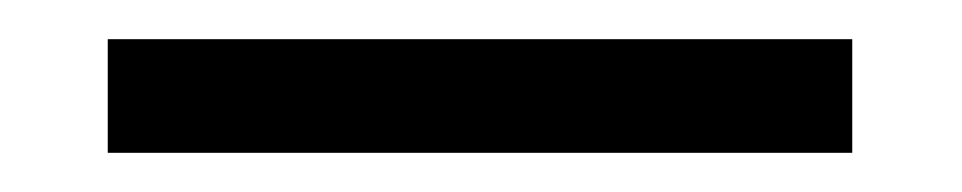

<svg xmlns="http://www.w3.org/2000/svg" viewBox="-20 -3 491 98"><path d="M415 17V75H35V17Z"/></svg>

Font: Pathway Extreme 28pt
Style: Bold
Weight: 700
Designer: Eduardo Rodriguez Tunni
Foundry: Eduardo Rodriguez Tunni
Version: Version 1.001;gftools[0.9.26]